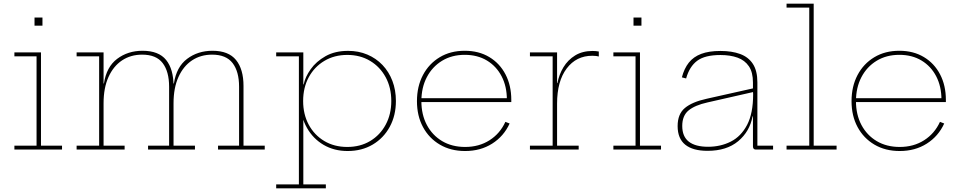

<svg xmlns="http://www.w3.org/2000/svg" viewBox="-20 -810 5194 1040"><path d="M202 -21H316V0H58V-21H178V-505H58V-526H202ZM167 -715H210V-671H167Z M1161 0V-21H1275V-340Q1275 -422.5 1240 -468.2Q1205 -514 1129 -514Q1067 -514 1020 -482.8Q973 -451.5 946.5 -392.5Q920 -333.5 920 -251L912 -358H922Q935.5 -447.5 993.5 -491.2Q1051.5 -535 1131 -535Q1218 -535 1258.5 -485Q1299 -435 1299 -344V-21H1414V0ZM395 0V-21H517V-505H395V-526H541V-21H655V0ZM782 0V-21H896V-340Q896 -422.5 861.2 -468.2Q826.5 -514 750 -514Q688 -514 641 -482.8Q594 -451.5 567.5 -392.5Q541 -333.5 541 -251L533 -358H543Q556.5 -447.5 614.5 -491.2Q672.5 -535 752 -535Q840 -535 880 -485Q920 -435 920 -344V-21H1036V0Z M1476 210V189H1599V-505H1476V-526H1623V-312L1622 -283V-245L1623 -222V189H1745V210ZM1863 8Q1790 8 1733 -25.2Q1676 -58.5 1642.8 -117.2Q1609.5 -176 1606 -253L1622 -263Q1622 -191 1652.2 -134.8Q1682.5 -78.5 1736.5 -46.2Q1790.5 -14 1861 -14Q1931.5 -14 1985.2 -46.2Q2039 -78.5 2069.2 -134.8Q2099.5 -191 2099.5 -263Q2099.5 -335.5 2069 -391.8Q2038.5 -448 1984.8 -480.2Q1931 -512.5 1861 -512.5Q1791 -512.5 1737 -480.2Q1683 -448 1652.5 -391.8Q1622 -335.5 1622 -263L1619 -353H1625Q1633 -393 1662.8 -435Q1692.5 -477 1743.5 -505.8Q1794.5 -534.5 1865.5 -534.5Q1922 -534.5 1969.5 -514.5Q2017 -494.5 2051.8 -458Q2086.5 -421.5 2105.5 -371.8Q2124.5 -322 2124.5 -263Q2124.5 -184.5 2091.2 -123.2Q2058 -62 1999 -27Q1940 8 1863 8Z M2499.5 8Q2421.5 8 2362.8 -26.5Q2304 -61 2271.2 -121.8Q2238.5 -182.5 2238.5 -262Q2238.5 -342 2271 -403.5Q2303.5 -465 2361.8 -500Q2420 -535 2497.5 -535Q2573.5 -535 2630.2 -501Q2687 -467 2718.2 -407Q2749.5 -347 2749.5 -269Q2749.5 -265.5 2749.5 -262.5Q2749.5 -259.5 2749.5 -257H2725.5Q2725.5 -260 2725.5 -263.8Q2725.5 -267.5 2725.5 -271Q2725.5 -342 2697.2 -396.5Q2669 -451 2617.8 -482Q2566.5 -513 2497.5 -513Q2427.5 -513 2374.5 -480.8Q2321.5 -448.5 2292 -392Q2262.5 -335.5 2262.5 -262Q2262.5 -189 2292.2 -133Q2322 -77 2375.2 -45.5Q2428.5 -14 2499.5 -14Q2574.5 -14 2631.5 -50.2Q2688.5 -86.5 2717.5 -150L2740.5 -141Q2709 -72 2646 -32Q2583 8 2499.5 8ZM2253.5 -257V-278H2741.5L2747.5 -257Z M2997.5 -21H3114.5V0H2850.5V-21H2973.5V-505H2850.5V-526H2997.5ZM3223.5 -504Q3217 -505.5 3209.2 -506.8Q3201.5 -508 3188.5 -508Q3101.5 -508 3049.5 -439Q2997.5 -370 2997.5 -249L2989.5 -360H2999.5Q3008 -406 3032 -445.8Q3056 -485.5 3095.5 -509.8Q3135 -534 3190.5 -534Q3200.5 -534 3207.2 -533.2Q3214 -532.5 3223.5 -531Z M3446.5 -21H3560.5V0H3302.5V-21H3422.5V-505H3302.5V-526H3446.5ZM3411.5 -715H3454.5V-671H3411.5Z M4073.5 0Q4066 0 4062.2 -4.5Q4058.5 -9 4058.5 -17V-231L4060.5 -241L4059.5 -299L4058.5 -320V-363Q4058.5 -418.5 4036.5 -451Q4014.5 -483.5 3975 -497.8Q3935.5 -512 3882.5 -512Q3798.5 -512 3756.5 -480.8Q3714.5 -449.5 3696.5 -385L3673.5 -391Q3686 -439 3711.2 -470.8Q3736.5 -502.5 3778.2 -518.2Q3820 -534 3882.5 -534Q3944.5 -534 3989.2 -517.5Q4034 -501 4058.2 -463.8Q4082.5 -426.5 4082.5 -364V-21H4167.5V0ZM3812.5 7Q3733 7 3691.8 -26.2Q3650.5 -59.5 3650.5 -127Q3650.5 -192.5 3690 -225.2Q3729.5 -258 3807.5 -275L4066.5 -333V-313L3811.5 -255Q3744 -240 3709.8 -211.8Q3675.5 -183.5 3675.5 -128Q3675.5 -70.5 3711 -42.8Q3746.5 -15 3815.5 -15Q3883 -15 3938.5 -43Q3994 -71 4026.8 -133.5Q4059.5 -196 4059.5 -299L4065.5 -180H4056.5Q4041 -97.5 3978.5 -45.2Q3916 7 3812.5 7Z M4387.5 -21H4511.5V0H4240.5V-21H4363.5V-769H4240.5V-790H4387.5Z M4853.5 8Q4775.5 8 4716.8 -26.5Q4658 -61 4625.2 -121.8Q4592.5 -182.5 4592.5 -262Q4592.5 -342 4625 -403.5Q4657.5 -465 4715.8 -500Q4774 -535 4851.5 -535Q4927.5 -535 4984.2 -501Q5041 -467 5072.2 -407Q5103.5 -347 5103.5 -269Q5103.5 -265.5 5103.5 -262.5Q5103.5 -259.5 5103.5 -257H5079.5Q5079.5 -260 5079.5 -263.8Q5079.5 -267.5 5079.5 -271Q5079.5 -342 5051.2 -396.5Q5023 -451 4971.8 -482Q4920.5 -513 4851.5 -513Q4781.5 -513 4728.5 -480.8Q4675.5 -448.5 4646 -392Q4616.5 -335.5 4616.5 -262Q4616.5 -189 4646.2 -133Q4676 -77 4729.2 -45.5Q4782.5 -14 4853.5 -14Q4928.5 -14 4985.5 -50.2Q5042.5 -86.5 5071.5 -150L5094.5 -141Q5063 -72 5000 -32Q4937 8 4853.5 8ZM4607.5 -257V-278H5095.5L5101.5 -257Z"/></svg>

Font: Hepta Slab ExtraLight ExtraLight
Style: Regular
Weight: 250
Version: Version 1.102